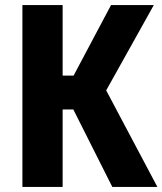

<svg xmlns="http://www.w3.org/2000/svg" viewBox="-20 -734 638 754"><path d="M68 0V-714H226V-437H269L416 -714H584L397 -379L598 0H421L268 -304H226V0Z"/></svg>

Font: Noto Sans Condensed ExtraBold
Style: Regular
Weight: 800
Width: 3
Designer: Monotype Design Team
Foundry: Monotype Imaging Inc.
Version: Version 2.013; ttfautohint (v1.8.4.7-5d5b)